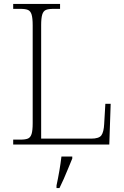

<svg xmlns="http://www.w3.org/2000/svg" viewBox="-20 -734 631 975"><path d="M47 0V-25H84Q109 -25 122 -30.5Q135 -36 140.5 -54Q146 -72 146 -109V-605Q146 -642 140.5 -660Q135 -678 122 -683.5Q109 -689 84 -689H47V-714H285V-689H251Q226 -689 213 -683.5Q200 -678 194.5 -660Q189 -642 189 -606V-30H443Q483 -30 495 -47Q507 -64 509 -104L515 -207H542L535 0ZM267 208Q275 171 281.5 133Q288 95 292 61H347V71Q338 92 327 119.5Q316 147 304 174Q292 201 282 221H267Z"/></svg>

Font: Noto Serif Malayalam ExtraLight
Style: Regular
Weight: 200
Designer: Indian type Foundry, Jelle Bosma, Monotype Design Team
Foundry: Monotype Imaging Inc.
Version: Version 2.104; ttfautohint (v1.8.4.7-5d5b)